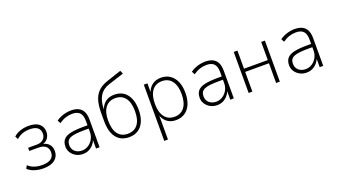

<svg xmlns="http://www.w3.org/2000/svg" viewBox="-70 -1342 3774 2141"><g transform="rotate(-20 1816.5 -271.0)"><path d="M224 8Q169 8 119.5 -8.5Q70 -25 41 -54L61 -89Q93 -59 135 -45.5Q177 -32 224 -32Q296 -32 330.5 -58.5Q365 -85 365 -133Q365 -180 335.5 -204.5Q306 -229 252 -229H141V-267H247Q293 -267 321.5 -292.5Q350 -318 350 -361Q350 -406 319.5 -430.5Q289 -455 227 -455Q181 -455 141.5 -441.5Q102 -428 68 -397L49 -433Q82 -464 128.5 -479.5Q175 -495 229 -495Q310 -495 352 -460.5Q394 -426 394 -364Q394 -322 370.5 -290Q347 -258 305 -247V-252Q339 -246 362 -229.5Q385 -213 397 -188.5Q409 -164 409 -131Q409 -68 362 -30Q315 8 224 8Z M695 8Q649 8 613 -12Q577 -32 556.5 -64.5Q536 -97 536 -135Q536 -189 563.5 -220Q591 -251 650 -263.5Q709 -276 805 -276H859V-237H807Q744 -237 700.5 -232.5Q657 -228 631 -216.5Q605 -205 593.5 -185.5Q582 -166 582 -137Q582 -89 614.5 -60.5Q647 -32 697 -32Q738 -32 772.5 -54Q807 -76 828 -113.5Q849 -151 849 -198V-329Q849 -394 820.5 -424.5Q792 -455 732 -455Q691 -455 652.5 -442.5Q614 -430 574 -402L554 -439Q579 -457 608.5 -469.5Q638 -482 669.5 -488.5Q701 -495 731 -495Q783 -495 819 -477.5Q855 -460 873.5 -423.5Q892 -387 892 -329V0H850V-114H855Q844 -79 821 -51.5Q798 -24 766 -8Q734 8 695 8Z M1242 8Q1178 8 1132.5 -22Q1087 -52 1063 -110.5Q1039 -169 1039 -254V-341Q1039 -392 1044 -435.5Q1049 -479 1062 -515Q1075 -551 1097 -579.5Q1119 -608 1152 -629.5Q1185 -651 1232 -666L1400 -722L1417 -683L1234 -624Q1157 -600 1119.5 -539Q1082 -478 1082 -387V-368H1078Q1091 -411 1114.5 -439Q1138 -467 1171 -481Q1204 -495 1245 -495Q1292 -495 1329 -478.5Q1366 -462 1392 -429Q1418 -396 1431.5 -349.5Q1445 -303 1445 -244Q1445 -165 1421 -108.5Q1397 -52 1351.5 -22Q1306 8 1242 8ZM1242 -33Q1318 -33 1359.5 -86.5Q1401 -140 1401 -243Q1401 -347 1359.5 -401Q1318 -455 1242 -455Q1167 -455 1125 -401Q1083 -347 1083 -248Q1083 -141 1124 -87Q1165 -33 1242 -33Z M1594 180V-487H1637V-369H1632Q1650 -430 1693 -462.5Q1736 -495 1798 -495Q1860 -495 1905 -464.5Q1950 -434 1974.5 -378Q1999 -322 1999 -244Q1999 -166 1975 -109.5Q1951 -53 1905.5 -22.5Q1860 8 1798 8Q1736 8 1693.5 -24.5Q1651 -57 1633 -118H1638V180ZM1796 -33Q1871 -33 1913 -88Q1955 -143 1955 -244Q1955 -344 1913.5 -399.5Q1872 -455 1796 -455Q1720 -455 1678.5 -399.5Q1637 -344 1637 -244Q1637 -143 1678.5 -88Q1720 -33 1796 -33Z M2288 8Q2242 8 2206 -12Q2170 -32 2149.5 -64.5Q2129 -97 2129 -135Q2129 -189 2156.5 -220Q2184 -251 2243 -263.5Q2302 -276 2398 -276H2452V-237H2400Q2337 -237 2293.5 -232.5Q2250 -228 2224 -216.5Q2198 -205 2186.5 -185.5Q2175 -166 2175 -137Q2175 -89 2207.5 -60.5Q2240 -32 2290 -32Q2331 -32 2365.5 -54Q2400 -76 2421 -113.5Q2442 -151 2442 -198V-329Q2442 -394 2413.5 -424.5Q2385 -455 2325 -455Q2284 -455 2245.5 -442.5Q2207 -430 2167 -402L2147 -439Q2172 -457 2201.5 -469.5Q2231 -482 2262.5 -488.5Q2294 -495 2324 -495Q2376 -495 2412 -477.5Q2448 -460 2466.5 -423.5Q2485 -387 2485 -329V0H2443V-114H2448Q2437 -79 2414 -51.5Q2391 -24 2359 -8Q2327 8 2288 8Z M2661 0V-487H2705V-272H2987V-487H3031V0H2987V-234H2705V0Z M3349 8Q3303 8 3267 -12Q3231 -32 3210.5 -64.5Q3190 -97 3190 -135Q3190 -189 3217.5 -220Q3245 -251 3304 -263.5Q3363 -276 3459 -276H3513V-237H3461Q3398 -237 3354.5 -232.5Q3311 -228 3285 -216.5Q3259 -205 3247.5 -185.5Q3236 -166 3236 -137Q3236 -89 3268.5 -60.5Q3301 -32 3351 -32Q3392 -32 3426.5 -54Q3461 -76 3482 -113.5Q3503 -151 3503 -198V-329Q3503 -394 3474.5 -424.5Q3446 -455 3386 -455Q3345 -455 3306.5 -442.5Q3268 -430 3228 -402L3208 -439Q3233 -457 3262.5 -469.5Q3292 -482 3323.5 -488.5Q3355 -495 3385 -495Q3437 -495 3473 -477.5Q3509 -460 3527.5 -423.5Q3546 -387 3546 -329V0H3504V-114H3509Q3498 -79 3475 -51.5Q3452 -24 3420 -8Q3388 8 3349 8Z"/></g></svg>

Font: Nunito Sans 10pt SemiCondensed ExtraLight
Style: Regular
Weight: 250
Width: 4
Designer: Vernon Adams
Foundry: Vernon Adams
Version: Version 3.101;gftools[0.9.27]